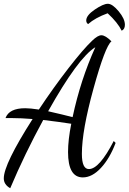

<svg xmlns="http://www.w3.org/2000/svg" viewBox="-37 -906 679 1013"><path d="M-17 35Q-17 -40 135 -278Q74 -283 27 -283H-8Q11 -335 96 -335Q122 -335 168 -328Q245 -444 324.5 -546.5Q404 -649 450 -692Q479 -720 498 -720Q519 -720 551 -688Q518 -662 456.5 -439.5Q395 -217 395 -94Q395 -14 432 -14Q487 -14 563 -162L573 -152Q542 -70 495.5 -20Q449 30 400 30Q322 30 322 -104Q322 -168 339 -253Q275 -263 191 -273Q93 -93 17 87Q-17 68 -17 35ZM217 -319 290 -302Q337 -291 346 -288Q388 -485 466 -657Q375 -601 217 -319ZM418 -798Q418 -825 463 -855.5Q508 -886 532 -886Q556 -886 589 -846.5Q622 -807 622 -775Q622 -752 605 -744Q584 -787 531 -836Q465 -812 428 -779Q418 -785 418 -798Z"/></svg>

Font: DancingScriptRegular
Style: Regular
Weight: 400
Designer: Pablo Impallari
Foundry: Pablo Impallari. www.impallari.com
Version: Version 1.002